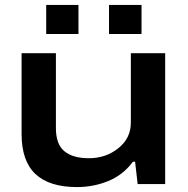

<svg xmlns="http://www.w3.org/2000/svg" viewBox="-20 -741 756 773"><path d="M166 -604V-721.2H295.9V-604ZM418.9 -604V-721.2H549.8V-604ZM290 12.2Q178.7 12.2 122.8 -40.3Q66.9 -92.8 66.9 -201.2V-526.9H205.1V-225.1Q205.1 -160.2 239.3 -132.1Q273.4 -104 337.9 -104Q406.2 -104 456.5 -144.3Q506.8 -184.6 506.8 -247.1V-526.9H645V0H534.2L523.9 -89.8H515.1Q475.1 -36.1 415.5 -12Q356 12.2 290 12.2Z"/></svg>

Font: Archivo Expanded SemiBold
Style: Regular
Weight: 600
Width: 7
Designer: Hector Gatti
Foundry: Omnibus-Type
Version: Version 2.001